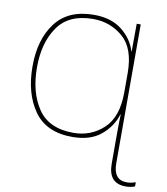

<svg xmlns="http://www.w3.org/2000/svg" viewBox="-101 -806 986 1133"><g transform="rotate(10 392.0 -239.5)"><path d="M371 -722Q217 -722 141 -622Q65 -522 65 -360Q65 -198 138.5 -94Q212 10 368 10Q475 10 538.5 -42.5Q602 -95 625 -170H627Q626 -145 625.5 -112.5Q625 -80 625 -56V125Q625 243 729 243Q761 243 784 233V208Q757 218 731 218Q651 218 651 118V-714H627L626 -548H624Q603 -620 538.5 -671Q474 -722 371 -722ZM370 -697Q473 -697 549 -631.5Q625 -566 625 -418V-302Q625 -154 550 -84.5Q475 -15 370 -15Q223 -15 157.5 -112Q92 -209 92 -359Q92 -507 158.5 -602Q225 -697 370 -697Z"/></g></svg>

Font: Noto Sans UI Thin
Style: Regular
Weight: 250
Designer: Monotype Design Team
Foundry: Monotype Imaging Inc.
Version: Version 1.901